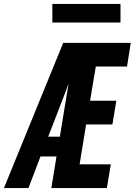

<svg xmlns="http://www.w3.org/2000/svg" viewBox="-47 -952 682 972"><path d="M-27 0 273 -735H615L596 -615H438L409 -442H542L522 -322H389L356 -120H514L494 0H213L239 -160H158L97 0ZM197 -260H256L300 -528Q296 -518 292.5 -508.5Q289 -499 286 -490ZM563 -838H218V-932H563Z"/></svg>

Font: Iosevka Heavy Extended
Style: Italic
Weight: 900
Width: 7
Italic angle: -9°
Monospace: yes
Designer: Belleve Invis
Foundry: Belleve Invis
Version: Version 32.5.0; ttfautohint (v1.8.4)